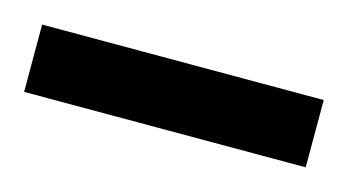

<svg xmlns="http://www.w3.org/2000/svg" viewBox="-28 -760 347 191"><g transform="rotate(15 145.0 -664.5)"><path d="M290 -629.9H0V-699.2H290Z"/></g></svg>

Font: Perun
Style: Regular
Weight: 400
Version: Version 1.0000